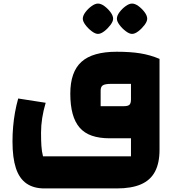

<svg xmlns="http://www.w3.org/2000/svg" viewBox="-20 -775 985 1076"><path d="M229 281Q168 281 128 253Q88 225 69 167Q50 109 50 18Q50 -24 53.5 -64.5Q57 -105 64 -144.5Q71 -184 82 -223L236 -199Q223 -155 216.5 -113.5Q210 -72 210 -31Q210 11 212 42.5Q214 74 221 101H714V0H874V65Q874 139 848.5 187Q823 235 770 258Q717 281 634 281ZM594 0Q537 0 495 -14.5Q453 -29 426.5 -59.5Q400 -90 387 -137.5Q374 -185 374 -250Q374 -311 389.5 -355.5Q405 -400 436.5 -428.5Q468 -457 517.5 -471Q567 -485 634 -485Q711 -485 766.5 -476Q822 -467 874 -445V0ZM544 -180H675Q697 -180 705.5 -188Q714 -196 714 -218V-305H603Q569 -305 556.5 -297Q544 -289 544 -267ZM529 -585Q514 -585 494 -600Q474 -615 459 -635Q444 -655 444 -670Q444 -687 458.5 -706.5Q473 -726 493 -740.5Q513 -755 529 -755Q546 -755 565.5 -740.5Q585 -726 599.5 -706.5Q614 -687 614 -670Q614 -655 599 -635Q584 -615 564.5 -600Q545 -585 529 -585ZM720 -585Q705 -585 685 -600Q665 -615 650 -635Q635 -655 635 -670Q635 -687 649.5 -706.5Q664 -726 684 -740.5Q704 -755 720 -755Q737 -755 756.5 -740.5Q776 -726 790.5 -706.5Q805 -687 805 -670Q805 -655 790 -635Q775 -615 755.5 -600Q736 -585 720 -585Z"/></svg>

Font: Changa ExtraLight ExtraBold
Style: Regular
Weight: 800
Version: Version 3.002; ttfautohint (v1.8.2)